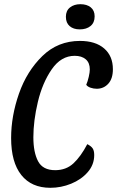

<svg xmlns="http://www.w3.org/2000/svg" viewBox="-20 -875 558 915"><path d="M518 -545Q518 -500 496 -476Q474 -452 441 -452Q426 -452 411.5 -457Q397 -462 391 -471Q398 -487 403 -509Q408 -531 408 -544Q408 -576 388.5 -592.5Q369 -609 336 -609Q271 -609 226.5 -544.5Q182 -480 160.5 -389.5Q139 -299 139 -221Q139 -149 161.5 -106.5Q184 -64 243 -64Q295 -64 330 -96.5Q365 -129 396 -188Q414 -179 421.5 -168Q429 -157 429 -136Q429 -90 398 -54.5Q367 -19 319 0.5Q271 20 220 20Q130 20 81.5 -41Q33 -102 33 -217Q33 -322 70.5 -429Q108 -536 182 -608Q256 -680 361 -680Q435 -680 476.5 -644Q518 -608 518 -545ZM431 -797Q431 -767 411.5 -751Q392 -735 360 -735Q330 -735 312 -750.5Q294 -766 294 -795Q294 -824 313.5 -839.5Q333 -855 363 -855Q394 -855 412.5 -840Q431 -825 431 -797Z"/></svg>

Font: Sansita Light Italic
Style: Regular
Weight: 300
Italic angle: -11°
Designer: Pablo Cosgaya
Foundry: Omnibus-Type
Version: Version 1.006